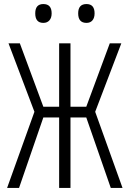

<svg xmlns="http://www.w3.org/2000/svg" viewBox="-20 -928 640 948"><path d="M15 0 150 -376 22 -714H78L194 -401H272V-714H328V-401H406L522 -714H579L450 -376L585 0H527L406 -348H328V0H272V-348H194L74 0ZM407 -815Q366 -815 366 -862Q366 -908 407 -908Q447 -908 447 -862Q447 -840 436.5 -827.5Q426 -815 407 -815ZM194 -815Q154 -815 154 -862Q154 -908 194 -908Q235 -908 235 -862Q235 -840 224 -827.5Q213 -815 194 -815Z"/></svg>

Font: Noto Sans Mono Light
Style: Regular
Weight: 300
Designer: Monotype Design Team
Foundry: Monotype Imaging Inc.
Version: Version 2.014; ttfautohint (v1.8.4.7-5d5b)